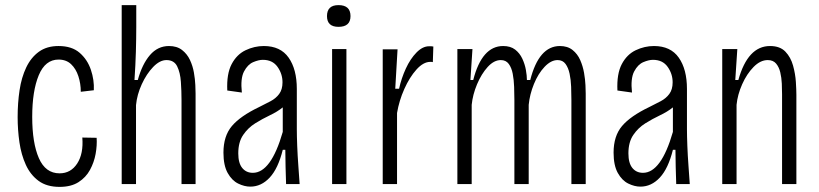

<svg xmlns="http://www.w3.org/2000/svg" viewBox="-20 -720 3203 751"><path d="M213 11Q163 11 131 -12.5Q99 -36 81 -75.5Q63 -115 56 -163.5Q49 -212 49 -262Q49 -317 56.5 -367Q64 -417 82.5 -456Q101 -495 132 -517.5Q163 -540 209 -540Q261 -540 291.5 -513.5Q322 -487 335.5 -447Q349 -407 347 -367L296 -361Q296 -393 286.5 -422Q277 -451 258 -469Q239 -487 209 -487Q157 -487 131.5 -425.5Q106 -364 106 -263Q106 -161 132 -101.5Q158 -42 213 -42Q257 -42 282 -80.5Q307 -119 302 -182L358 -181Q360 -151 354 -118Q348 -85 332 -55.5Q316 -26 287 -7.5Q258 11 213 11Z M456 0V-700H513V-614Q513 -569 511.5 -517.5Q510 -466 506 -407H519Q536 -469 566.5 -504.5Q597 -540 641 -540Q672 -540 692 -524.5Q712 -509 723 -485.5Q734 -462 738.5 -436Q743 -410 744 -387.5Q745 -365 745 -354V0H690V-329Q690 -364 687.5 -400Q685 -436 673 -460.5Q661 -485 631 -485Q605 -485 579 -458Q553 -431 534.5 -390.5Q516 -350 512 -309V0Z M959 10Q936 10 911.5 -2Q887 -14 870.5 -43.5Q854 -73 854 -123Q854 -188 887 -227Q920 -266 993 -301Q1017 -313 1038 -324Q1059 -335 1072 -352.5Q1085 -370 1085 -398Q1085 -431 1065.5 -458.5Q1046 -486 1008 -486Q992 -486 970.5 -477Q949 -468 934.5 -440.5Q920 -413 926 -358L869 -366Q866 -431 886 -469Q906 -507 940.5 -523.5Q975 -540 1012 -540Q1077 -540 1109 -494.5Q1141 -449 1141 -372V-215Q1141 -189 1142.5 -150Q1144 -111 1147 -71Q1150 -31 1152 0H1099Q1098 -31 1097 -67Q1096 -103 1096 -134H1086Q1068 -61 1035 -25.5Q1002 10 959 10ZM969 -44Q1040 -44 1086 -204V-300Q1065 -283 1035.5 -269Q1006 -255 978 -237.5Q950 -220 931 -192Q912 -164 912 -120Q912 -82 927.5 -63Q943 -44 969 -44Z M1279 0V-528H1335V0ZM1304 -615Q1259 -615 1259 -657Q1259 -700 1304 -700Q1351 -700 1351 -657Q1351 -615 1304 -615Z M1477 0V-527H1535L1526 -373H1541Q1550 -414 1567.5 -452Q1585 -490 1609 -514.5Q1633 -539 1658 -539Q1663 -539 1667 -539Q1671 -539 1675 -538L1673 -477Q1670 -478 1667.5 -478Q1665 -478 1663 -478Q1636 -478 1609 -448Q1582 -418 1561.5 -372Q1541 -326 1533 -278V0Z M1769 0V-528H1828L1820 -407H1831Q1865 -540 1948 -540Q1977 -540 1995 -526Q2013 -512 2023 -490.5Q2033 -469 2037 -446.5Q2041 -424 2041 -407H2054Q2088 -540 2170 -540Q2200 -540 2219.5 -524.5Q2239 -509 2249.5 -485Q2260 -461 2264.5 -435Q2269 -409 2270 -387Q2271 -365 2271 -354V0H2215V-329Q2215 -353 2214 -380.5Q2213 -408 2208 -431.5Q2203 -455 2192 -470Q2181 -485 2161 -485Q2135 -485 2110 -458.5Q2085 -432 2068.5 -391.5Q2052 -351 2048 -310V0H1992V-329Q1992 -353 1991 -380.5Q1990 -408 1985.5 -431.5Q1981 -455 1970 -470Q1959 -485 1939 -485Q1912 -485 1887.5 -458Q1863 -431 1846 -390.5Q1829 -350 1825 -310V0Z M2485 10Q2462 10 2437.5 -2Q2413 -14 2396.5 -43.5Q2380 -73 2380 -123Q2380 -188 2413 -227Q2446 -266 2519 -301Q2543 -313 2564 -324Q2585 -335 2598 -352.5Q2611 -370 2611 -398Q2611 -431 2591.5 -458.5Q2572 -486 2534 -486Q2518 -486 2496.5 -477Q2475 -468 2460.5 -440.5Q2446 -413 2452 -358L2395 -366Q2392 -431 2412 -469Q2432 -507 2466.5 -523.5Q2501 -540 2538 -540Q2603 -540 2635 -494.5Q2667 -449 2667 -372V-215Q2667 -189 2668.5 -150Q2670 -111 2673 -71Q2676 -31 2678 0H2625Q2624 -31 2623 -67Q2622 -103 2622 -134H2612Q2594 -61 2561 -25.5Q2528 10 2485 10ZM2495 -44Q2566 -44 2612 -204V-300Q2591 -283 2561.5 -269Q2532 -255 2504 -237.5Q2476 -220 2457 -192Q2438 -164 2438 -120Q2438 -82 2453.5 -63Q2469 -44 2495 -44Z M2805 0V-528H2864L2856 -407H2868Q2905 -540 2992 -540Q3031 -540 3052 -518Q3073 -496 3082 -463.5Q3091 -431 3093 -399.5Q3095 -368 3095 -349V0H3039V-351Q3039 -370 3038 -393Q3037 -416 3032 -437Q3027 -458 3015.5 -471.5Q3004 -485 2983 -485Q2954 -485 2927.5 -458Q2901 -431 2883 -390.5Q2865 -350 2861 -310V0Z"/></svg>

Font: Bricolage Grotesque 10pt Condensed ExtraLight
Style: Regular
Weight: 200
Width: 3
Designer: Mathieu Triay
Foundry: Atelier Triay
Version: Version 1.000; ttfautohint (v1.8.4.7-5d5b);gftools[0.9.32]